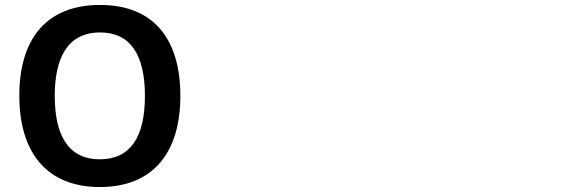

<svg xmlns="http://www.w3.org/2000/svg" viewBox="-20 -745 2344 775"><path d="M58 -359C58 -128 170 10 383 10C596 10 708 -127 708 -358C708 -590 598 -725 384 -725C170 -725 58 -591 58 -359ZM565 -358C565 -190 505 -102 383 -102C249 -102 201 -209 201 -358C201 -507 250 -614 384 -614C505 -614 565 -526 565 -358Z"/></svg>

Font: Passageway
Style: Light
Weight: 700
Foundry: Ascender Corporation
Version: Version 1.11